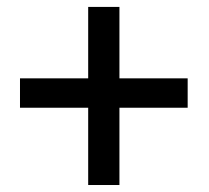

<svg xmlns="http://www.w3.org/2000/svg" viewBox="-20 -609 607 558"><path d="M327.1 -588.9H236.3V-381.3H38.1V-295.9H236.3V-71.3H327.1V-295.9H525.4V-381.3H327.1Z"/></svg>

Font: Shabnam
Style: Regular
Weight: 400
Foundry: DejaVu fonts team - Redesigned by Saber Rastikerdar - Based on Vazir font
Version: Version 5.0.1